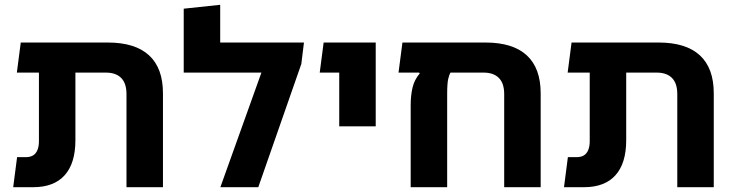

<svg xmlns="http://www.w3.org/2000/svg" viewBox="-20 -780 3057 800"><path d="M507 0V-388.2Q507 -433 484.9 -455.2Q462.8 -477.5 421.2 -477.5H142.2V-602.8H429.2Q543 -602.8 601 -549.5Q659 -496.2 659 -391.2V0ZM35 0 51.2 -125.2H87.2Q106.2 -125.2 118 -132.6Q129.8 -140 136 -154.9Q142.2 -169.8 142.2 -191.8V-573.5H294.2V-195.8Q294.2 -99.8 249.5 -49.9Q204.8 0 118 0ZM50.2 -477.5 66.5 -602.8H226.8V-477.5Z M897.5 -602.8H1246.5L1235.5 -513.5L1056.2 0H898.2L1069.2 -477.5H745.5V-743.8L897.5 -760Z M1393.5 -253.5V-602.8H1545.5V-253.5ZM1312.2 -477.5 1328.5 -602.8H1478.8V-477.5Z M2003 -602.8Q2116.8 -602.8 2174.8 -549.5Q2232.8 -496.2 2232.8 -391.2V0H2080.8V-388.2Q2080.8 -433 2058.6 -455.2Q2036.5 -477.5 1995 -477.5H1857.2Q1852 -469.8 1847.6 -451.2Q1843.2 -432.8 1843.2 -388V0H1691.2V-342.2Q1691.2 -381.8 1698.8 -414.5Q1706.2 -447.2 1729.2 -474.5L1721.2 -482V-602.8ZM1640.5 -477.5 1656.8 -602.8H1937.8V-477.5Z M2802 0V-388.2Q2802 -433 2779.9 -455.2Q2757.8 -477.5 2716.2 -477.5H2437.2V-602.8H2724.2Q2838 -602.8 2896 -549.5Q2954 -496.2 2954 -391.2V0ZM2330 0 2346.2 -125.2H2382.2Q2401.2 -125.2 2413 -132.6Q2424.8 -140 2431 -154.9Q2437.2 -169.8 2437.2 -191.8V-573.5H2589.2V-195.8Q2589.2 -99.8 2544.5 -49.9Q2499.8 0 2413 0ZM2345.2 -477.5 2361.5 -602.8H2521.8V-477.5Z"/></svg>

Font: Noto Sans Hebrew Light
Style: Regular
Weight: 100
Version: Version 3.000